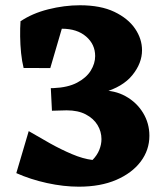

<svg xmlns="http://www.w3.org/2000/svg" viewBox="-20 -690 631 730"><path d="M280 19.8Q221.8 19.8 158.8 6Q95.8 -7.8 42 -31.8L89.2 -191.5Q128.2 -168.5 170.2 -145Q212.2 -121.5 253.9 -103.9Q295.5 -86.2 331.8 -81.8Q349.2 -99.5 357.5 -120.1Q365.8 -140.8 365.8 -161Q365.8 -189.8 350.8 -214.6Q335.8 -239.5 306.2 -255Q276.8 -270.5 233.5 -270.5L177.5 -269L173.2 -355H183.2L358.5 -358.5L364.2 -345.8Q416 -347.2 457.8 -324Q499.5 -300.8 523.8 -261.1Q548 -221.5 548 -173.8Q548 -119.5 514.9 -75.6Q481.8 -31.8 421.9 -6Q362 19.8 280 19.8ZM171.2 -431.2 69.8 -431.5Q63.5 -456.5 60.2 -488.1Q57 -519.8 56.6 -551.6Q56.2 -583.5 58 -608.5L224 -611.5ZM191.2 -272 183.2 -355Q237.8 -357.2 272.9 -375.6Q308 -394 324.9 -421.2Q341.8 -448.5 341.8 -476.8Q341.8 -521.5 307.4 -551.1Q273 -580.8 215.5 -580.8Q188 -580.8 158.2 -572.4Q128.5 -564 94.2 -544.5L57.2 -608.5Q101.8 -639 163.2 -654.5Q224.8 -670 283.8 -670Q362.5 -670 414.8 -645Q467 -620 493.5 -581.1Q520 -542.2 520 -499Q520 -449.8 483.4 -404.5Q446.8 -359.2 371.2 -337.8V-321.8Z"/></svg>

Font: Eczar
Style: Regular
Weight: 400
Designer: Vaibhav Singh
Foundry: Rosetta Type Foundry
Version: Version 2.000